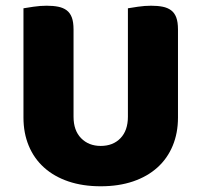

<svg xmlns="http://www.w3.org/2000/svg" viewBox="-20 -635 704 671"><path d="M602 -224Q602 -170 583.5 -125.5Q565 -81 530 -49.5Q495 -18 445 -1Q395 16 332 16Q269 16 219 -1Q169 -18 134 -49.5Q99 -81 80.5 -125.5Q62 -170 62 -224V-606Q73 -608 97 -611.5Q121 -615 143 -615Q166 -615 183.5 -611.5Q201 -608 213 -599Q225 -590 231 -574Q237 -558 237 -532V-227Q237 -179 263.5 -152Q290 -125 332 -125Q375 -125 401 -152Q427 -179 427 -227V-606Q438 -608 462 -611.5Q486 -615 508 -615Q531 -615 548.5 -611.5Q566 -608 578 -599Q590 -590 596 -574Q602 -558 602 -532Z"/></svg>

Font: Baloo Bhaina
Style: Regular
Weight: 400
Designer: Manish Minz, Shuchita Grover and Ek Type
Foundry: Ek Type
Version: Version 1.443;PS 1.000;hotconv 16.6.51;makeotf.lib2.5.65220;